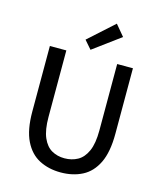

<svg xmlns="http://www.w3.org/2000/svg" viewBox="-124 -934 876 1036"><g transform="rotate(15 313.5 -416.0)"><path d="M313 11Q246 11 193.5 -16Q141 -43 111 -104Q81 -165 81 -267V-633H173V-262Q173 -189 191.5 -146.5Q210 -104 241.5 -86Q273 -68 313 -68Q354 -68 386.5 -86Q419 -104 438 -146.5Q457 -189 457 -262V-633H545V-267Q545 -165 515.5 -104Q486 -43 433.5 -16Q381 11 313 11ZM298 -670 258 -716 399 -843 450 -782Z"/></g></svg>

Font: Narnoor
Style: Regular
Weight: 400
Designer: S. Sridhar Murthy
Foundry: SIL International
Version: Version 3.000